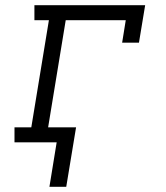

<svg xmlns="http://www.w3.org/2000/svg" viewBox="-20 -550 640 742"><path d="M171 172 199 0H36V-58H101L169 -472H113V-530H541L517 -385H452L466 -472H234L166 -58H274L236 172Z"/></svg>

Font: Iosevka Curly Slab LtExObl
Style: Regular
Weight: 300
Width: 7
Italic angle: -9°
Monospace: yes
Designer: Belleve Invis
Foundry: Belleve Invis
Version: Version 11.1.0; ttfautohint (v1.8.3)